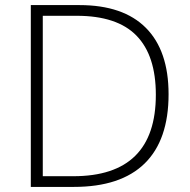

<svg xmlns="http://www.w3.org/2000/svg" viewBox="-20 -734 745 754"><path d="M642 -364Q642 -184 548 -92Q454 0 270 0H101V-714H292Q464 -714 553 -624.5Q642 -535 642 -364ZM592 -362Q592 -516 516 -594Q440 -672 281 -672H148V-42H268Q592 -42 592 -362Z"/></svg>

Font: Noto Kufi Arabic ExtraLight
Style: Regular
Weight: 200
Designer: Monotype Design Team, David Williams, Khaled Hosny
Foundry: Google LLC
Version: Version 2.109; ttfautohint (v1.8.4.7-5d5b)